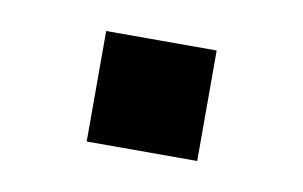

<svg xmlns="http://www.w3.org/2000/svg" viewBox="-33 -183 364 231"><g transform="rotate(10 149.5 -67.5)"><path d="M82 0V-135H217V0Z"/></g></svg>

Font: Mohave Bold
Style: Regular
Weight: 700
Designer: Gumpita Rahayu
Foundry: Tokotype
Version: Version 2.002;PS 002.002;hotconv 1.0.88;makeotf.lib2.5.64775